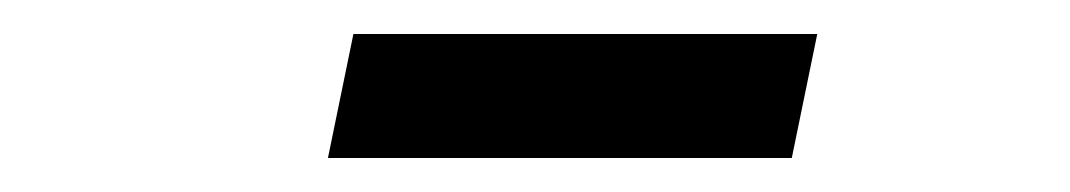

<svg xmlns="http://www.w3.org/2000/svg" viewBox="-20 -729 630 113"><path d="M188 -709H461L446 -636H173Z"/></svg>

Font: IBM Plex Sans Text
Style: Italic
Weight: 450
Italic angle: -11°
Designer: Mike Abbink, Paul van der Laan, Pieter van Rosmalen
Foundry: Bold Monday
Version: Version 3.005